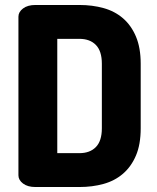

<svg xmlns="http://www.w3.org/2000/svg" viewBox="-20 -751 630 771"><path d="M299 -731Q351 -731 396 -718.5Q441 -706 474 -677.5Q507 -649 526 -604Q545 -559 545 -495V-236Q545 -171 526 -126.5Q507 -82 474 -53.5Q441 -25 396 -12.5Q351 0 299 0H122Q91 0 72.5 -14Q54 -28 54 -47V-684Q54 -703 72.5 -717Q91 -731 122 -731ZM210 -595V-136H299Q341 -136 365 -160.5Q389 -185 389 -236V-495Q389 -546 365 -570.5Q341 -595 299 -595Z"/></svg>

Font: AkaAcidDosis
Style: ExtraBold
Weight: 800
Designer: Edgar Tolentino, Pablo Impallari, Igino Marini, Aka-Acid
Foundry: Edgar Tolentino, Pablo Impallari, Igino Marini, Aka-Acid
Version: Version 1.007